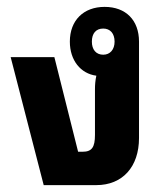

<svg xmlns="http://www.w3.org/2000/svg" viewBox="-20 -538 479 558"><path d="M107 0H260C336 0 384 -53 384 -137V-417C384 -479 346 -518 284 -518C223 -518 183 -479 183 -417C183 -363 214 -324 260 -318C257 -304 256 -292 256 -279V-146C256 -110 247 -97 220 -97H207L138 -372H11ZM280 -379C259 -379 247 -394 247 -417C247 -441 259 -455 280 -455C300 -455 313 -441 313 -417C313 -394 300 -379 280 -379Z"/></svg>

Font: Noto Sans Thai Looped UI Narrow
Style: Bold
Weight: 700
Width: 4
Designer: Cadson Demak Team
Foundry: Cadson Demak Co., Ltd.
Version: Version 1.000